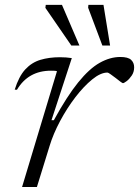

<svg xmlns="http://www.w3.org/2000/svg" viewBox="-20 -750 558 770"><path d="M208.5 -464.5Q204 -466 197.2 -466.2Q190.5 -466.5 184.5 -466.5Q93.5 -466.5 48 -390L39 -390.5Q55.5 -443.5 81.2 -471.5Q107 -499.5 142 -510Q177 -520.5 220.5 -520.5Q246 -520.5 268 -517L186.5 -268H196Q248.5 -364 293.5 -419.5Q338.5 -475 380 -498.2Q421.5 -521.5 462.5 -521.5Q493.5 -521.5 505.8 -510Q518 -498.5 518 -480Q518 -461 508.2 -446.8Q498.5 -432.5 487.8 -424.5Q477 -416.5 473 -416.5Q471 -416.5 462.2 -423Q453.5 -429.5 443.5 -437.5Q433 -445.5 423.5 -452.2Q414 -459 411 -459Q383.5 -459 349.8 -431.5Q316 -404 282.2 -360Q248.5 -316 221 -264.5Q193.5 -213 179 -165L128 0H68.5ZM298.5 -567.5H266L162 -718.5L163.5 -730.5H228.5ZM421.5 -567.5H390.5L333.5 -719L334.5 -730.5H395Z"/></svg>

Font: Newsreader 6pt Light
Style: Italic
Weight: 300
Italic angle: -17°
Designer: Hugues Gentile
Foundry: Production Type
Version: Version 1.003; ttfautohint (v1.8.3)